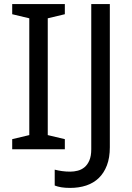

<svg xmlns="http://www.w3.org/2000/svg" viewBox="-20 -734 650 944"><path d="M298.8 0H40V-49.8L124 -69.8V-644L40 -664.1V-713.9H298.8V-664.1L214.8 -644V-69.8L298.8 -49.8ZM324.7 189.9Q299.8 189.9 281.2 186.8Q262.7 183.6 249 178.2V100.1Q265.6 104.5 284.7 107.2Q303.7 109.9 325.7 109.9Q343.8 109.9 362.1 105.2Q380.4 100.6 395.3 88.4Q410.2 76.2 419.4 54.7Q428.7 33.2 428.7 0V-713.9H520V-9.8Q520 41.5 505.6 79.1Q491.2 116.7 465.6 141.4Q439.9 166 404.1 178Q368.2 189.9 324.7 189.9Z"/></svg>

Font: Droid Sans
Style: Regular
Weight: 400
Foundry: Ascender Corporation
Version: Version 1.00 build 114